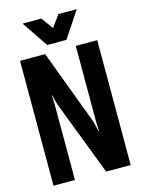

<svg xmlns="http://www.w3.org/2000/svg" viewBox="-133 -980 778 1056"><g transform="rotate(-15 256.0 -452.5)"><path d="M36.6 0H158.7V-415Q158.7 -428.7 158.2 -448Q157.7 -467.3 156.7 -481.9H159.2Q161.6 -467.8 166.5 -448.7Q171.4 -429.7 176.3 -417.5L336.4 0H476.1V-710.9H354V-294.4Q354 -280.8 354.5 -260.3Q355 -239.7 356 -225.6H353.5Q350.1 -239.3 345.9 -259Q341.8 -278.8 336.4 -292.5L179.7 -710.9H36.6ZM203.6 -756.3H313L411.6 -904.8H307.1L258.8 -837.9L210 -905.3L103.5 -904.8Z"/></g></svg>

Font: Roboto Flex Super Cond Bold
Style: Regular
Weight: 700
Width: 3
Designer: Berlow after Robertson
Foundry: Google
Version: Version 3.000